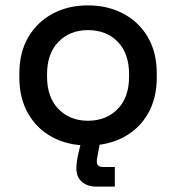

<svg xmlns="http://www.w3.org/2000/svg" viewBox="-20 -527 655 714"><path d="M307 14Q233 14 175.5 -16.5Q118 -47 85 -104Q52 -161 52 -239V-254Q52 -332 85 -388.5Q118 -445 175.5 -476Q233 -507 307 -507Q381 -507 439 -476Q497 -445 530 -388.5Q563 -332 563 -254V-239Q563 -161 530 -104Q497 -47 439 -16.5Q381 14 307 14ZM307 -78Q375 -78 417.5 -121.5Q460 -165 460 -242V-251Q460 -328 418 -371.5Q376 -415 307 -415Q240 -415 197.5 -371.5Q155 -328 155 -251V-242Q155 -165 197.5 -121.5Q240 -78 307 -78ZM338 167Q305 167 284.5 149Q264 131 264 100Q264 85 266.5 69Q269 53 273 37L286 -17H356L344 45Q343 53 341.5 59.5Q340 66 340 73Q340 94 363 94H407V167Z"/></svg>

Font: Space Grotesk Light Medium
Style: Regular
Weight: 500
Version: Version 2.000